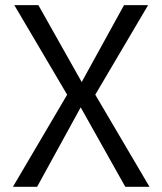

<svg xmlns="http://www.w3.org/2000/svg" viewBox="-20 -720 626 740"><path d="M29.8 0 238.8 -355 35.2 -700.2H127.9L294.9 -403.8L458 -700.2H550.8L347.2 -355L556.2 0H462.9L291 -306.2L123 0Z"/></svg>

Font: TASA Explorer
Style: Regular
Weight: 400
Designer: Weizhong Zhang
Foundry: Local Remote
Version: Version 1.000;Glyphs 3.1.2 (3151)